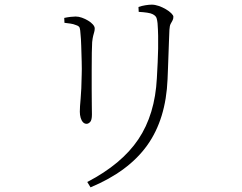

<svg xmlns="http://www.w3.org/2000/svg" viewBox="-20 -754 1040 825"><path d="M355 28Q503 -49 574.5 -155.5Q646 -262 654 -418Q656 -454 657.5 -485.5Q659 -517 659.5 -545Q660 -573 659.5 -600Q659 -627 657 -654Q656 -665 653 -675.5Q650 -686 636 -693Q629 -697 612.5 -699.5Q596 -702 576 -703L575 -724Q589 -729 605 -731.5Q621 -734 632 -734Q646 -734 662 -728.5Q678 -723 692.5 -714.5Q707 -706 716 -697Q725 -688 725 -682Q725 -672 721 -665.5Q717 -659 713 -651Q709 -643 708 -626Q707 -604 706 -576.5Q705 -549 704 -520.5Q703 -492 702 -464.5Q701 -437 700 -414Q693 -242 612.5 -129.5Q532 -17 369 51ZM352 -222Q343 -222 336.5 -229Q330 -236 326.5 -248Q323 -260 323 -274Q323 -294 326.5 -330.5Q330 -367 331 -432Q332 -455 331 -489.5Q330 -524 329 -557Q328 -590 326 -607Q325 -626 322.5 -634Q320 -642 307 -646Q295 -651 283.5 -652.5Q272 -654 257 -656L256 -677Q270 -680 283 -681.5Q296 -683 305 -683Q318 -683 332 -678Q346 -673 358.5 -665.5Q371 -658 379 -649Q387 -640 387 -632Q387 -624 385 -617Q383 -610 380.5 -600.5Q378 -591 376 -573Q375 -560 374.5 -527.5Q374 -495 374 -454V-372Q374 -331 374.5 -301Q375 -271 375 -262Q375 -238 367.5 -230Q360 -222 352 -222Z"/></svg>

Font: Noto Serif HK ExtraLight ExtraLight
Style: Regular
Weight: 250
Version: Version 2.003-H1;hotconv 1.1.1;makeotfexe 2.6.0